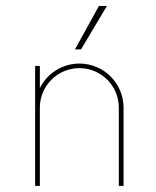

<svg xmlns="http://www.w3.org/2000/svg" viewBox="-20 -615 517 635"><path d="M333.5 -595.2H307.1L228 -451.7H248ZM242.7 -404.8C185.1 -404.8 135.7 -371.6 111.8 -323.7V-397H96.2V0H111.8V-258.8C111.8 -331.1 170.4 -389.6 242.7 -389.6C314.9 -389.6 373 -331.1 373 -258.8V0H388.7V-258.8C388.7 -338.9 323.7 -404.8 242.7 -404.8Z"/></svg>

Font: Now Thin
Style: Regular
Weight: 100
Designer: Alfredo Marco Pradil
Foundry: Alfredo Marco Pradil
Version: Version 1.200;hotconv 1.0.109;makeotfexe 2.5.65596